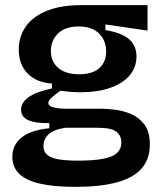

<svg xmlns="http://www.w3.org/2000/svg" viewBox="-20 -547 633 747"><path d="M273 180Q188 180 133.5 167Q79 154 53.5 128Q28 102 28 63Q28 17 64 -12Q100 -41 172 -48V-68Q118 -67 90 -79.5Q62 -92 62 -120Q62 -147 90 -168Q118 -189 182 -203V-222Q121 -226 87 -261.5Q53 -297 53 -354Q53 -405 80.5 -444Q108 -483 162.5 -505Q217 -527 295 -527H554V-428L390 -452V-430Q452 -420 481.5 -395Q511 -370 511 -327Q511 -286 485 -254.5Q459 -223 409.5 -205.5Q360 -188 290 -188Q277 -188 262 -189Q247 -190 215 -194Q194 -179 181 -167.5Q168 -156 168 -146Q168 -138 178 -133Q188 -128 204 -126Q220 -124 235 -124H374Q394 -124 425.5 -120.5Q457 -117 488.5 -104Q520 -91 541.5 -63Q563 -35 563 16Q563 72 531 108.5Q499 145 434.5 162.5Q370 180 273 180ZM284 78Q346 78 383 70.5Q420 63 436 47.5Q452 32 452 9Q452 -13 442 -25.5Q432 -38 416.5 -43Q401 -48 385 -49Q369 -50 358 -50H235Q187 -43 168 -23.5Q149 -4 149 21Q149 44 165 56.5Q181 69 211 73.5Q241 78 284 78ZM287 -258Q340 -258 366.5 -282Q393 -306 393 -346Q393 -389 365.5 -416.5Q338 -444 286 -444Q234 -444 206 -417Q178 -390 178 -348Q178 -321 190.5 -301Q203 -281 227.5 -269.5Q252 -258 287 -258Z"/></svg>

Font: Bricolage Grotesque 16pt SemiBold
Style: Regular
Weight: 600
Version: Version 1.001;gftools[0.9.33.dev8+g029e19f]